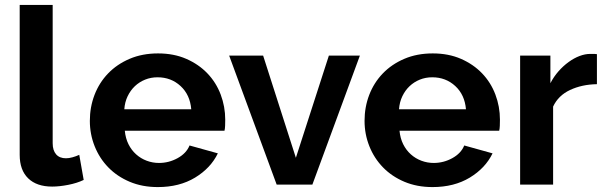

<svg xmlns="http://www.w3.org/2000/svg" viewBox="-20 -750 2459 780"><path d="M60 -730H194V-168Q194 -139 208 -123Q222 -107 248 -107Q260 -107 274.5 -111Q289 -115 302 -121L320 -19Q293 -6 257 1Q221 8 192 8Q129 8 94.5 -25.5Q60 -59 60 -121Z M621 10Q558 10 507 -11.5Q456 -33 420 -70Q384 -107 364.5 -156Q345 -205 345 -259Q345 -315 364 -364.5Q383 -414 419 -451.5Q455 -489 506.5 -511Q558 -533 622 -533Q686 -533 736.5 -511Q787 -489 822.5 -452Q858 -415 876.5 -366Q895 -317 895 -264Q895 -251 894.5 -239Q894 -227 892 -219H487Q490 -188 502 -164Q514 -140 533 -123Q552 -106 576 -97Q600 -88 626 -88Q666 -88 701.5 -107.5Q737 -127 750 -159L865 -127Q836 -67 772.5 -28.5Q709 10 621 10ZM757 -306Q752 -365 713.5 -400.5Q675 -436 620 -436Q593 -436 569.5 -426.5Q546 -417 528 -400Q510 -383 498.5 -359Q487 -335 485 -306Z M1104 0 911 -524H1049L1182 -109L1316 -524H1442L1249 0Z M1737 10Q1674 10 1623 -11.5Q1572 -33 1536 -70Q1500 -107 1480.5 -156Q1461 -205 1461 -259Q1461 -315 1480 -364.5Q1499 -414 1535 -451.5Q1571 -489 1622.5 -511Q1674 -533 1738 -533Q1802 -533 1852.5 -511Q1903 -489 1938.5 -452Q1974 -415 1992.5 -366Q2011 -317 2011 -264Q2011 -251 2010.5 -239Q2010 -227 2008 -219H1603Q1606 -188 1618 -164Q1630 -140 1649 -123Q1668 -106 1692 -97Q1716 -88 1742 -88Q1782 -88 1817.5 -107.5Q1853 -127 1866 -159L1981 -127Q1952 -67 1888.5 -28.5Q1825 10 1737 10ZM1873 -306Q1868 -365 1829.5 -400.5Q1791 -436 1736 -436Q1709 -436 1685.5 -426.5Q1662 -417 1644 -400Q1626 -383 1614.5 -359Q1603 -335 1601 -306Z M2405 -408Q2344 -407 2296 -384.5Q2248 -362 2227 -317V0H2093V-524H2216V-412Q2230 -439 2249 -460.5Q2268 -482 2290 -498Q2312 -514 2334.5 -522.5Q2357 -531 2378 -531Q2389 -531 2394.5 -531Q2400 -531 2405 -530Z"/></svg>

Font: Oxford Sans
Style: Bold
Weight: 700
Designer: Matt McInerney, Pablo Impallari, Rodrigo Fuenzalida
Foundry: Matt McInerney, Pablo Impallari, Rodrigo Fuenzalida
Version: Version 3.000g; ttfautohint (v1.5) -l 8 -r 28 -G 28 -x 14 -D